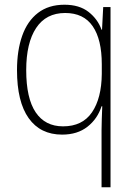

<svg xmlns="http://www.w3.org/2000/svg" viewBox="-20 -625 571 813"><path d="M410 -74Q410 -92 411 -121.5Q412 -151 413 -175H410Q393 -122 350.5 -88.5Q308 -55 243 -55Q151 -55 101.5 -124.5Q52 -194 52 -328Q52 -411 74 -473.5Q96 -536 141 -570.5Q186 -605 253 -605Q316 -605 355 -574.5Q394 -544 410 -499H412L417 -595H448V168H410ZM247 -90Q329 -90 369.5 -149.5Q410 -209 411 -312V-353Q411 -458 372.5 -514Q334 -570 256 -570Q175 -570 133 -506.5Q91 -443 91 -328Q91 -209 131 -149.5Q171 -90 247 -90Z"/></svg>

Font: Noto Sans Malayalam UI SemiCondensed ExtraLight
Style: Regular
Weight: 200
Width: 4
Designer: Jelle Bosma - Monotype Design Team
Foundry: Monotype Imaging Inc.
Version: Version 2.104; ttfautohint (v1.8.4.7-5d5b)